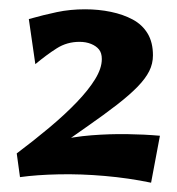

<svg xmlns="http://www.w3.org/2000/svg" viewBox="-20 -850 380 413"><path d="M75 -513 16 -520Q52 -547 85.5 -575Q119 -603 144.5 -629.5Q170 -656 184.5 -679.5Q199 -703 199 -723Q199 -736 193 -743.5Q187 -751 176 -755.5Q165 -760 151 -760Q124 -760 102 -746Q80 -732 56 -712L42 -809Q74 -818 102.5 -824Q131 -830 163 -830Q192 -830 218.5 -824.5Q245 -819 265.5 -808Q286 -797 297.5 -778Q309 -759 309 -731Q309 -713 301 -697Q293 -681 276 -663.5Q259 -646 232 -625Q205 -604 165.5 -576.5Q126 -549 75 -513ZM305 -457Q257 -467 205.5 -471.5Q154 -476 106.5 -475Q59 -474 23 -469L16 -520Q57 -537 97.5 -546.5Q138 -556 177 -559Q216 -562 253 -561.5Q290 -561 324 -558Z"/></svg>

Font: Marhey Light SemiBold
Style: Regular
Weight: 600
Version: Version 1.000